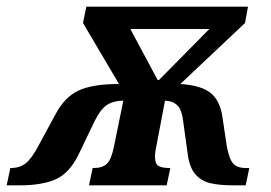

<svg xmlns="http://www.w3.org/2000/svg" viewBox="-76 -556 812 576"><path d="M-45 -52H-43Q-17 -52 1 -66Q19 -80 40 -120L91 -214Q118 -265 160 -284.5Q202 -304 281 -304L173 -487L183 -536H668L659 -487L465 -304Q528 -300 556 -277Q584 -254 591 -207L604 -120Q611 -80 623 -66Q635 -52 661 -52H672L661 0H624Q580 0 553 -7Q526 -14 509 -34.5Q492 -55 487 -95L474 -189Q470 -226 456.5 -239.5Q443 -253 419 -254L393 -117Q389 -100 389 -85Q389 -65 399 -58.5Q409 -52 432 -52H435L424 0H191L202 -52H206Q231 -52 244.5 -64.5Q258 -77 266 -117L294 -254Q265 -254 245.5 -241.5Q226 -229 208 -193L161 -95Q133 -37 92 -18.5Q51 0 -17 0H-56ZM401 -316 552 -469H315L397 -316Z"/></svg>

Font: Noto Serif Narrow
Style: Bold Italic
Weight: 700
Width: 4
Italic angle: -12°
Designer: Monotype Design Team
Foundry: Monotype Imaging Inc.
Version: Version 1.001